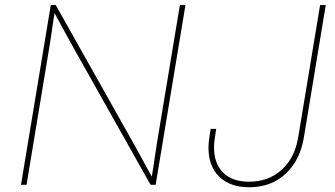

<svg xmlns="http://www.w3.org/2000/svg" viewBox="-20 -748 1357 777"><path d="M64.9 0 185.5 -727.5H205.6L516.1 -175.3Q530.8 -149.9 544.4 -124.5Q558.1 -99.1 571.8 -74Q585.4 -48.8 599.6 -23.4H592.8Q597.2 -48.8 600.8 -74Q604.5 -99.1 608.4 -124.5Q612.3 -149.9 616.2 -175.3L708 -727.5H730.5L609.9 0H589.4L279.3 -551.3Q265.1 -576.7 251.2 -602.1Q237.3 -627.4 223.6 -652.8Q210 -678.2 195.8 -703.6H202.1Q197.8 -678.2 194.1 -652.8Q190.4 -627.4 186.8 -602.1Q183.1 -576.7 178.7 -551.3L87.4 0ZM988.8 9.8Q911.1 9.8 867.4 -32.7Q823.7 -75.2 823.7 -149.9Q823.7 -156.7 824.2 -165.3Q824.7 -173.8 826.7 -188.2Q828.6 -202.6 832.5 -226.6H855Q851.1 -202.6 849.1 -188.5Q847.2 -174.3 846.7 -166.3Q846.2 -158.2 846.2 -151.4Q846.2 -86.4 882.8 -49.6Q919.4 -12.7 987.8 -12.7Q1066.9 -12.7 1120.1 -61Q1173.3 -109.4 1187 -193.4L1275.4 -727.5H1298.3L1210 -193.4Q1194.8 -99.6 1136 -44.9Q1077.1 9.8 988.8 9.8Z"/></svg>

Font: Inter 16pt Thin
Style: Italic
Weight: 250
Italic angle: -9.3988°
Version: Version 4.001;git-66647c0bb